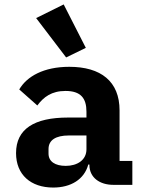

<svg xmlns="http://www.w3.org/2000/svg" viewBox="-20 -827 640 859"><path d="M486.9 0H572.1V-106.9H514.9V-333.1C514.9 -463.1 431.1 -528.1 290.1 -528.1C175.1 -528.1 100.1 -485.1 66.1 -426.8L147 -355.1C175.1 -393.1 210.9 -420.1 273.1 -420.1C340.9 -420.1 366.8 -388.1 366.8 -327.1V-301.1H284.1C133.2 -301.1 51.8 -250 51.8 -142C51.8 -45.1 117.9 12.1 218 12.1C296.9 12.1 356.9 -24.1 375 -90.9H380V-89.1C380 -32 426.8 0 486.9 0ZM141.7 -746.1 275.9 -570 364 -612.9 264.9 -807.2ZM197.1 -139.9V-160.2C197.1 -199.9 229 -220.9 288 -220.9H366.8V-159.1C366.8 -111.2 326 -84.9 274.1 -84.9C226.9 -84.9 197.1 -104 197.1 -139.9Z"/></svg>

Font: Margiela Mono Bold
Style: Regular
Weight: 700
Designer: Mike Abbink, Paul van der Laan, Pieter van Rosmalen
Foundry: Bold Monday
Version: Version 2.003 2021